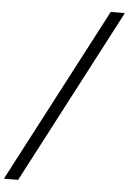

<svg xmlns="http://www.w3.org/2000/svg" viewBox="-78 -762 702 1046"><g transform="rotate(5 273.0 -239.0)"><path d="M-16.1 238.3H61.5L561.5 -717.3H484.4Z"/></g></svg>

Font: Now Medium
Style: Regular
Weight: 500
Designer: Alfredo Marco Pradil
Foundry: Alfredo Marco Pradil
Version: Version 1.200;hotconv 1.0.109;makeotfexe 2.5.65596